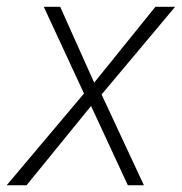

<svg xmlns="http://www.w3.org/2000/svg" viewBox="-55 -551 541 571"><path d="M23.9 0H-35.2L194.8 -272.9L75.2 -530.8H124L225.1 -305.2L407.2 -530.8H465.8L247.1 -270L373 0H325.2L215.8 -235.8Z"/></svg>

Font: Open Sans Hebrew Light
Style: Italic
Weight: 300
Italic angle: -12°
Foundry: Ascender Corporation, Yanek Iontef
Version: Version 2.001;PS 002.001;hotconv 1.0.70;makeotf.lib2.5.58329